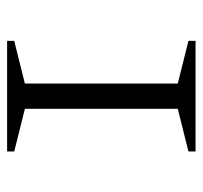

<svg xmlns="http://www.w3.org/2000/svg" viewBox="-35 -535 570 540"><g transform="rotate(90 250.0 -265.0)"><path d="M95 0V-20L215 -50V-480L95 -510V-530H406V-510L286 -480V-50L406 -20V0Z"/></g></svg>

Font: Spectral SC Light
Style: Regular
Weight: 300
Designer: Jean-Baptiste Levee
Foundry: Production Type
Version: Version 2.001